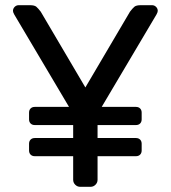

<svg xmlns="http://www.w3.org/2000/svg" viewBox="-20 -720 658 740"><path d="M35 -664Q30 -673 30 -678Q30 -687 36.5 -693.5Q43 -700 52 -700H95Q113 -700 120 -694Q127 -688 137 -675L309 -383L481 -675Q491 -688 498 -694Q505 -700 523 -700H566Q575 -700 581.5 -693.5Q588 -687 588 -678Q588 -673 583 -664L372 -308H504Q514 -308 520 -302Q526 -296 526 -286V-260Q526 -250 520 -244Q514 -238 504 -238H356V-188H504Q514 -188 520 -182Q526 -176 526 -166V-140Q526 -130 520 -124Q514 -118 504 -118H356V-27Q356 -16 348 -8Q340 0 329 0H289Q278 0 270 -8Q262 -16 262 -27V-118H114Q104 -118 98 -124Q92 -130 92 -140V-166Q92 -176 98 -182Q104 -188 114 -188H262V-238H114Q104 -238 98 -244Q92 -250 92 -260V-286Q92 -296 98 -302Q104 -308 114 -308H246Z"/></svg>

Font: Contemporary
Style: Regular
Weight: 400
Designer: Victor Tran
Foundry: Victor Tran
Version: Version 1.100